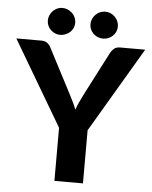

<svg xmlns="http://www.w3.org/2000/svg" viewBox="-70 -955 797 1005"><g transform="rotate(5 328.5 -453.0)"><path d="M404 -279V0H254V-279L-9.5 -725.5H122.5Q142 -725.5 153.8 -716.2Q165.5 -707 172.5 -692.5L291.5 -464Q303.5 -441 313.2 -421Q323 -401 330.5 -381Q337.5 -401 346.8 -421.2Q356 -441.5 367.5 -464L485.5 -692.5Q491.5 -704.5 503.5 -715Q515.5 -725.5 534.5 -725.5H667.5ZM508.8 -861.2Q514.5 -848 514.5 -833.5Q514.5 -819 508.8 -806.2Q503 -793.5 493.2 -784.2Q483.5 -775 470.5 -769.5Q457.5 -764 442.5 -764Q427.5 -764 414.5 -769.5Q401.5 -775 391.8 -784.2Q382 -793.5 376.2 -806.2Q370.5 -819 370.5 -833.5Q370.5 -848 376.2 -861.2Q382 -874.5 391.8 -884.2Q401.5 -894 414.5 -899.8Q427.5 -905.5 442.5 -905.5Q457.5 -905.5 470.5 -899.8Q483.5 -894 493.2 -884.2Q503 -874.5 508.8 -861.2ZM216.5 -764Q202.5 -764 190 -769.5Q177.5 -775 167.8 -784.2Q158 -793.5 152.2 -806.2Q146.5 -819 146.5 -833.5Q146.5 -848 152.2 -861.2Q158 -874.5 167.8 -884.2Q177.5 -894 190 -899.8Q202.5 -905.5 216.5 -905.5Q231.5 -905.5 245 -899.8Q258.5 -894 268.8 -884.2Q279 -874.5 284.8 -861.2Q290.5 -848 290.5 -833.5Q290.5 -819 284.8 -806.2Q279 -793.5 268.8 -784.2Q258.5 -775 245 -769.5Q231.5 -764 216.5 -764Z"/></g></svg>

Font: Lato
Style: Regular
Weight: 800
Designer: Lukasz Dziedzic with Adam Twardoch and Botio Nikoltchev
Foundry: tyPoland Lukasz Dziedzic
Version: Version 2.015; 2015-08-06; http://www.latofonts.com/; ttfaut